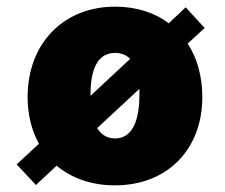

<svg xmlns="http://www.w3.org/2000/svg" viewBox="-20 -547 676 577"><path d="M595 -463 538 -525 487 -477C445 -509 390 -527 326 -527C172 -527 63 -418 63 -255C63 -202 75 -155 97 -115L30 -53L88 9L150 -49C195 -12 254 10 325 10C486 10 588 -101 588 -255C588 -316 573 -372 544 -416ZM252 -262C252 -318 263 -388 326 -388C346 -388 360 -381 371 -370L252 -259ZM399 -262C399 -207 388 -131 326 -131C300 -131 283 -144 272 -162L399 -280Z"/></svg>

Font: United Sans Black
Style: Regular
Weight: 900
Designer: Pablo Impallari, Rodrigo Fuenzalida (Modified by Dan O. Williams)
Version: Version 1.000;PS 001.000;hotconv 1.0.88;makeotf.lib2.5.64775